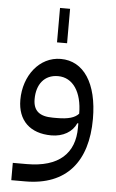

<svg xmlns="http://www.w3.org/2000/svg" viewBox="-59 -670 572 950"><g transform="rotate(5 227.5 -195.0)"><path d="M200 -459H250V-630H200ZM34 240H103C308 240 410 115 410 -97C410 -274 340 -379 226 -379C120 -379 44 -280 44 -160C44 -58 106 2 212 2C270 2 316 -25 335 -69H340V-47C340 79 264 154 103 154H34ZM232 -86H212C145 -86 114 -112 114 -170C114 -243 152 -293 220 -293C294 -293 340 -224 340 -117C321 -96 289 -86 232 -86Z"/></g></svg>

Font: IBM Plex Arabic
Style: Regular
Weight: 400
Designer: Mike Abbink, Paul van der Laan, Pieter van Rosmalen, Wael Morcos, Khajak Apelian
Foundry: Bold Monday
Version: Version 1.0